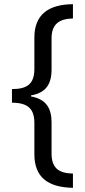

<svg xmlns="http://www.w3.org/2000/svg" viewBox="-20 -736 407 916"><path d="M328 160V92C258 91 226 63 226 -3V-152C226 -221 199 -263 128 -276V-281C198 -293 226 -333 226 -405V-553C226 -621 262 -646 328 -648V-716C206 -715 144 -662 144 -557V-407C144 -335 109 -311 37 -311V-246C115 -246 144 -215 144 -149V0C144 108 207 158 328 160Z"/></svg>

Font: Noto Sans Gujarati UI Condensed
Style: Regular
Weight: 400
Width: 3
Designer: Jelle Bosma - Monotype Design Team, Universal Thirst
Foundry: Monotype Imaging Inc.
Version: Version 2.106